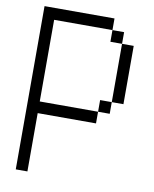

<svg xmlns="http://www.w3.org/2000/svg" viewBox="-99 -1007 865 1081"><g transform="rotate(10 333.5 -466.5)"><path d="M600 -800V-466.7H533.3V-800ZM66.7 -933.3H466.7V-866.7H133.3V-400H466.7V-333.3H133.3V0H66.7ZM533.3 -466.7V-400H466.7V-466.7ZM533.3 -800H466.7V-866.7H533.3Z"/></g></svg>

Font: Galmuri14 Regular
Style: Regular
Weight: 400
Designer: Lee Minseo (quiple)
Version: Version 2.399;hotconv 1.1.1;makeotfexe 2.6.0 DEVELOPMENT